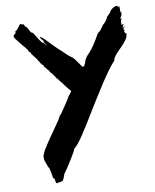

<svg xmlns="http://www.w3.org/2000/svg" viewBox="-87 -771 745 923"><g transform="rotate(-10 285.0 -309.0)"><path d="M563.8 -600Q563.8 -600 566.7 -599Q566.7 -597.1 563.8 -595.2Q556.2 -586.7 559 -585.7Q563.8 -586.7 562.9 -582.9Q562.9 -581 561.4 -577.6Q560 -574.3 561 -573.3Q562.9 -568.6 564.8 -567.1Q566.7 -565.7 568.1 -566.2Q569.5 -566.7 569.5 -564.8Q569.5 -562.9 568.6 -559Q567.6 -538.1 531.4 -502.9Q493.3 -466.7 489.5 -448.6L490.5 -447.6Q472.4 -428.6 452.9 -401Q433.3 -373.3 421.9 -356.2Q410.5 -339 388.1 -303.3Q365.7 -267.6 359 -257.1Q353.3 -248.6 338.1 -222.9Q322.9 -197.1 308.1 -173.8Q293.3 -150.5 276.7 -124.8Q260 -99 246.2 -82.4Q232.4 -65.7 226.7 -63.8Q225.7 -62.9 227.6 -61H225.7Q223.8 -52.4 198.1 -11Q172.4 30.5 156.2 51.4L158.1 52.4Q156.2 55.2 154.8 58.1Q153.3 61 152.4 65.2Q151.4 69.5 150.5 70.5H148.6Q148.6 78.1 142.9 80.5Q137.1 82.9 128.6 83.8Q120 84.8 116.2 85.7Q111.4 87.6 111 81Q110.5 74.3 108.6 66.7Q106.7 59 101.9 59Q101 54.3 99 41Q97.1 27.6 94.3 16.7Q91.4 5.7 86.7 0L83.8 -8.6Q81 -17.1 77.6 -25.2Q74.3 -33.3 74.3 -35.2Q75.2 -38.1 74.3 -45.7Q73.3 -53.3 75.2 -56.2Q76.2 -57.1 78.6 -63.8Q81 -70.5 83.3 -74.8Q85.7 -79 88.1 -83.8Q90.5 -88.6 92.4 -89.5Q95.2 -95.2 103.8 -108.6Q112.4 -121.9 123.8 -138.1Q135.2 -154.3 146.2 -170Q157.1 -185.7 165.2 -197.6Q173.3 -209.5 174.3 -210.5Q175.2 -211.4 178.6 -218.6Q181.9 -225.7 185.2 -230.5Q188.6 -235.2 191.4 -236.2Q201 -249.5 221 -279.5Q241 -309.5 240 -310.5Q241.9 -314.3 249.5 -323.3Q257.1 -332.4 260 -339Q250.5 -347.6 225.7 -381L224.8 -381.9V-382.9V-383.8Q224.8 -383.8 225.7 -383.8V-384.8Q224.8 -384.8 223.8 -385.7Q223.8 -385.7 223.8 -384.8Q218.1 -389.5 211.4 -399.5Q204.8 -409.5 200 -412.4Q200 -412.4 197.1 -418.1Q194.3 -422.9 189.5 -429Q184.8 -435.2 182.9 -438.1L181 -439L176.2 -444.8L178.1 -445.7Q170.5 -447.6 173.3 -454.3Q169.5 -454.3 169.5 -456.2Q168.6 -455.2 169.5 -454.3Q168.6 -456.2 164.8 -461Q161.9 -462.9 162.9 -463.8Q161.9 -463.8 161.9 -465.2Q161.9 -466.7 161 -466.7Q160 -468.6 153.3 -474.3Q153.3 -474.3 154.3 -475.2L153.3 -476.2H151.4Q151.4 -485.7 143.8 -487.6Q141.9 -490.5 140.5 -492.9Q139 -495.2 137.1 -496.2Q136.2 -498.1 135.2 -500.5Q134.3 -502.9 133.8 -503.8Q133.3 -504.8 132.4 -503.8L125.7 -516.2Q124.8 -517.1 107.6 -540Q104.8 -544.8 101.9 -547.6Q100 -549.5 101.9 -553.3Q97.1 -553.3 97.1 -555.2Q97.1 -558.1 96.2 -559Q95.2 -559 94.8 -559Q94.3 -559 92.4 -558.1Q92.4 -561.9 89 -568.6Q85.7 -575.2 82.9 -576.2Q77.1 -586.7 71.4 -590.5Q41 -627.6 35.7 -636.7Q30.5 -645.7 35.2 -650.5Q37.1 -652.4 39 -653.8Q41 -655.2 42.4 -656.2Q43.8 -657.1 44.8 -659.5Q45.7 -661.9 45.7 -666.7Q45.7 -670.5 46.7 -669.5Q49.5 -667.6 53.3 -672.4Q57.1 -677.1 63.8 -685.2Q70.5 -693.3 70.5 -694.3Q75.2 -699 75.7 -699Q76.2 -699 81 -694.3H85.7Q90.5 -694.3 90.5 -693.3Q92.4 -686.7 98.1 -680Q103.8 -678.1 107.6 -669.5Q111.4 -661 115.7 -653.8Q120 -646.7 125.7 -646.7Q127.6 -645.7 134.8 -633.8Q141.9 -621.9 151.4 -607.1Q161 -592.4 168.6 -587.6V-590.5Q174.3 -583.8 175.2 -582.9Q176.2 -585.7 177.1 -581Q179 -574.3 181.9 -574.3Q181.9 -579 176.2 -585.7Q169.5 -592.4 169.5 -597.1Q171.4 -597.1 173.3 -595.2Q173.3 -597.1 169.5 -600Q166.7 -601.9 161.4 -610Q156.2 -618.1 156.2 -621Q160 -621 170 -612.4Q180 -603.8 191.4 -591.4Q202.9 -579 219.5 -562.4Q236.2 -545.7 249.5 -534.3Q254.3 -529.5 262.4 -521.9Q270.5 -514.3 273.3 -511.4Q275.2 -509.5 282.4 -504.3Q289.5 -499 295.2 -494.3Q301 -489.5 302.9 -486.7Q305.7 -481.9 314.8 -470Q323.8 -458.1 328.6 -450.5Q338.1 -433.3 347.6 -456.2Q348.6 -458.1 350.5 -462.9Q352.4 -466.7 351.4 -468.6Q360 -488.6 376.2 -502.9Q400 -527.6 434.3 -589.5Q440 -593.3 444.8 -597.6Q449.5 -601.9 451.9 -605.2Q454.3 -608.6 459 -615.2Q463.8 -621.9 465.7 -624.8Q472.4 -629.5 481 -640.5Q489.5 -651.4 491.4 -659Q501 -668.6 509.5 -677.1Q512.4 -686.7 523.8 -694.8Q535.2 -702.9 547.6 -703.8Q552.4 -697.1 554.3 -696.2L555.2 -698.1L558.1 -701Q560 -691.4 558.1 -670.5L560 -671.4Q562.9 -675.2 563.8 -676.2Q564.8 -676.2 563.8 -673.8Q562.9 -671.4 561 -668.1Q559 -664.8 559 -662.9L564.8 -665.7Q563.8 -659 551.4 -638.1Q552.4 -637.1 556.2 -641Q559 -643.8 559 -641.9Q559 -640 556.7 -634.8Q554.3 -629.5 554.3 -627.6Q552.4 -621.9 553.3 -618.1Q554.3 -613.3 551.4 -609.5L560 -611.4Q562.9 -613.3 563.8 -611.4L561.9 -609.5Q561 -606.7 559.5 -603.3Q558.1 -600 555.2 -597.1Q556.2 -597.1 557.1 -597.1Q558.1 -597.1 559 -598.1V-593.3Q561 -594.3 561.4 -596.7Q561.9 -599 563.8 -600ZM100 -555.2Q101 -557.1 99 -558.1Q99 -556.2 100 -555.2ZM141.9 -497.1 139 -499 138.1 -501.9 141 -499ZM168.6 -585.7 169.5 -586.7Q171.4 -586.7 169.5 -585.7ZM561 -583.8 560 -581.9Q558.1 -582.9 558.1 -583.8Z"/></g></svg>

Font: KAZYinfo
Style: Bold
Weight: 700
Designer: emmanuel didier
Foundry: emmanuel didier
Version: Version 001.000